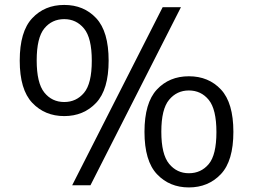

<svg xmlns="http://www.w3.org/2000/svg" viewBox="-20 -770 1052 798"><path d="M247 -287.5Q166.5 -287.5 114.2 -342.5Q62 -397.5 62 -518Q62 -639 113.8 -694.2Q165.5 -749.5 247 -749.5Q328.5 -749.5 380 -694.2Q431.5 -639 431.5 -518Q431.5 -397.5 379.5 -342.5Q327.5 -287.5 247 -287.5ZM280 0 656 -740H732L356 0ZM247 -346Q297 -346 329.2 -384.2Q361.5 -422.5 361.5 -517.5Q361.5 -612.5 329.2 -651.5Q297 -690.5 247 -690.5Q196 -690.5 164.2 -651.8Q132.5 -613 132.5 -519Q132.5 -425 164.2 -385.5Q196 -346 247 -346ZM765 9Q684.5 9 632.5 -46Q580.5 -101 580.5 -222Q580.5 -342.5 632 -397.8Q683.5 -453 765 -453Q847 -453 898.5 -397.8Q950 -342.5 950 -222Q950 -101 897.8 -46Q845.5 9 765 9ZM765 -50Q815.5 -50 847.5 -88Q879.5 -126 879.5 -221Q879.5 -316 847.5 -355Q815.5 -394 765 -394Q715 -394 682.8 -355.2Q650.5 -316.5 650.5 -222.5Q650.5 -128.5 682.8 -89.2Q715 -50 765 -50Z"/></svg>

Font: Encode Sans Expanded Expanded
Style: Regular
Weight: 400
Width: 7
Designer: Multiple Designers
Foundry: Impallari Type
Version: Version 3.000; ttfautohint (v1.8.3) -l 8 -r 50 -G 200 -x 14 